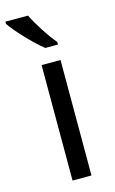

<svg xmlns="http://www.w3.org/2000/svg" viewBox="-140 -814 517 861"><g transform="rotate(-15 118.5 -383.0)"><path d="M172.9 0H85V-536.1H172.9ZM179.7 -606H120.6Q84 -635.3 40.3 -681.9Q-3.4 -728.5 -21.5 -755.9V-766.1H83.5Q99.1 -733.9 127.9 -689.2Q156.7 -644.5 179.7 -618.2Z"/></g></svg>

Font: Noto Sans Southeast Asian
Style: Regular
Weight: 400
Designer: Monotype Design Team
Foundry: Monotype Imaging Inc.
Version: Version 1.06 uh; ttfautohint (v1.4.1)